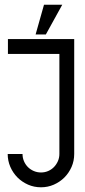

<svg xmlns="http://www.w3.org/2000/svg" viewBox="-20 -796 360 816"><path d="M75.7 -141.6Q75.7 -125.5 81.8 -111.1Q87.9 -96.7 98.6 -85.9Q109.4 -75.2 123.8 -69.1Q138.2 -63 154.3 -63Q170.4 -63 184.6 -69.1Q198.7 -75.2 209.2 -85.9Q219.7 -96.7 226.1 -111.1Q232.4 -125.5 232.4 -141.6V-566.9H13.7V-629.9H295.4V-141.6Q295.4 -112.3 284.2 -86.7Q272.9 -61 253.7 -41.7Q234.4 -22.5 208.7 -11.2Q183.1 0 154.3 0Q125 0 99.4 -11.2Q73.7 -22.5 54.4 -41.7Q35.2 -61 23.9 -86.9Q12.7 -112.8 12.7 -141.6ZM244.6 -775.9 174.8 -649.4H131.3L167 -775.9Z"/></svg>

Font: Fibel Sued LRS
Style: Regular
Weight: 400
Designer: Peter Wiegel
Foundry: Peter Wiegel
Version: Version 000.000